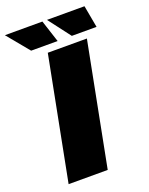

<svg xmlns="http://www.w3.org/2000/svg" viewBox="-204 -948 796 1029"><g transform="rotate(-20 194.5 -433.5)"><path d="M4 0 140 -700H363L227 0ZM60 -741 -44 -867H170L211 -741ZM292 -741 196 -867H410L433 -741Z"/></g></svg>

Font: REM Black
Style: Italic
Weight: 900
Italic angle: -11°
Designer: Octavio Pardo
Foundry: Ashler Design
Version: Version 1.005;gftools[0.9.28]